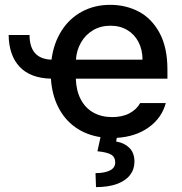

<svg xmlns="http://www.w3.org/2000/svg" viewBox="-20 -557 748 790"><path d="M191.9 -311.5Q200.7 -378.9 232.9 -429.9Q265.1 -481 316.9 -509Q368.7 -537.1 433.6 -537.1Q497.6 -537.1 550.8 -509.3Q604 -481.4 636.5 -421.6Q668.9 -361.8 668.9 -270.5V-233.4H292Q293.5 -184.1 312.3 -148.2Q331.1 -112.3 364.3 -93.8Q397.5 -75.2 441.4 -75.2Q483.9 -75.2 513.2 -91.1Q542.5 -106.9 556.6 -132.8H662.1Q645.5 -71.3 592 -33Q538.6 5.4 460.4 10.3L458 25.4Q490.7 30.3 512 51Q533.2 71.8 533.2 108.4Q533.2 139.6 514.9 163.3Q496.6 187 460.9 200Q425.3 212.9 375 212.9L373 155.3Q410.6 155.3 432.4 144.3Q454.1 133.3 454.1 111.3Q454.1 89.4 437.5 79.3Q420.9 69.3 380.9 65.4L393.6 7.3Q334 -2 289.6 -33.7Q245.1 -65.4 219.5 -116.5Q193.8 -167.5 189.5 -233.4Q104.5 -235.4 60.5 -282.5Q16.6 -329.6 15.6 -413.1H101.6Q101.6 -314.5 191.9 -311.5ZM566.4 -311.5Q566.4 -352.1 550 -383.8Q533.7 -415.5 503.9 -433.3Q474.1 -451.2 434.6 -451.2Q394 -451.2 362.5 -432.4Q331.1 -413.6 313 -381.6Q294.9 -349.6 292.5 -311.5Z"/></svg>

Font: Pretendard Medium
Style: Regular
Weight: 500
Designer: Base glyphs from Inter by Rasmus Andersson; Hangeul glyphs from Noto Sans CJK(Source Han Sans) by Jang Soo-young and Kan
Foundry: Kil Hyung-jin
Version: Version 1.309